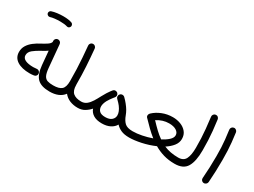

<svg xmlns="http://www.w3.org/2000/svg" viewBox="-50 -1319 2588 1954"><g transform="rotate(30 1244.5 -342.0)"><path d="M66.4 -181.6Q66.4 -223.6 87.2 -257.3Q107.9 -291 143.1 -318.1Q178.2 -345.2 220.2 -366.2Q252.4 -383.3 279.5 -401.1Q306.6 -418.9 313 -439L312 -449.2Q310.5 -464.4 320.3 -476.1Q330.1 -487.8 345.2 -489.3Q360.4 -490.7 372.1 -481Q383.8 -471.2 385.3 -456.1L409.7 -187Q415 -129.9 429.4 -102.5Q443.8 -75.2 470 -66.9Q496.1 -58.6 536.6 -58.6H537.1Q552.7 -58.6 563 -48.1Q573.2 -37.6 573.2 -22Q573.2 -6.8 563 3.9Q552.7 14.6 537.1 14.6H536.6Q438 14.6 392.1 -29.8Q346.2 -74.2 336.4 -180.2L321.8 -341.8Q306.6 -330.6 288.8 -320.3Q271 -310.1 251.5 -299.8Q208 -276.4 174.1 -249.3Q140.1 -222.2 140.1 -184.6Q140.1 -151.4 174.1 -134.8Q208 -118.2 268.6 -118.2Q287.1 -118.2 309.1 -121.1Q323.7 -123.5 335.9 -114.3Q348.1 -105 350.1 -89.8Q352.5 -75.2 343.3 -63Q334 -50.8 318.8 -48.8Q292.5 -44.9 268.6 -44.9Q175.3 -44.9 120.8 -80.1Q66.4 -115.2 66.4 -181.6ZM123.5 -665Q120.1 -676.8 126 -687.7Q131.8 -698.7 144 -702.1Q169.9 -710.9 205.8 -715.6Q241.7 -720.2 276.9 -720.2Q342.3 -720.2 380.9 -705.1Q392.6 -698.7 396.2 -685.8Q399.9 -672.9 393.1 -661.6Q379.4 -642.1 358.9 -648.4Q327.1 -658.2 276.9 -658.2Q243.2 -658.2 212.2 -654.8Q181.2 -651.4 161.1 -644.5Q148.9 -641.1 138.2 -647.5Q127.4 -653.8 123.5 -665Z M500.5 -22Q500.5 -37.6 511.2 -48.1Q522 -58.6 537.1 -58.6Q606 -58.6 635.5 -85Q665 -111.3 665 -180.2Q665 -255.4 662.4 -321.8Q659.7 -388.2 655 -453.1Q650.4 -518.1 643.6 -587.9Q642.1 -603 651.9 -614.7Q661.6 -626.5 676.8 -627.9Q691.4 -629.4 703.4 -619.6Q715.3 -609.9 716.8 -594.7Q726.6 -490.7 732.4 -394.8Q738.3 -298.8 738.3 -186Q738.8 -183.1 738.8 -180.2Q738.8 -113.3 771.5 -85.9Q804.2 -58.6 865.7 -58.6H866.2Q881.8 -58.6 892.1 -48.1Q902.3 -37.6 902.3 -22Q902.3 -6.8 892.1 3.9Q881.8 14.6 866.2 14.6H865.7Q815.4 14.6 772.9 -2.7Q730.5 -20 702.6 -55.7Q676.8 -20.5 634.5 -2.9Q592.3 14.6 537.1 14.6Q522 14.6 511.2 3.9Q500.5 -6.8 500.5 -22Z M829.6 -22Q829.6 -37.6 840.3 -48.1Q851.1 -58.6 866.2 -58.6Q901.4 -58.6 928 -79.6Q954.6 -100.6 975.8 -134.8Q997.1 -168.9 1017.1 -208Q1030.3 -233.9 1047.4 -260.7Q1058.6 -278.8 1072.8 -297.9Q1080.1 -307.6 1086.9 -315.9Q1087.9 -316.9 1088.9 -317.9Q1103.5 -334.5 1126 -327.6Q1126.5 -327.6 1127 -327.1Q1127 -327.1 1127 -327.1Q1133.8 -325.2 1138.7 -320.8Q1139.6 -319.8 1141.1 -318.8Q1152.3 -307.6 1151.9 -292Q1151.4 -284.2 1148.9 -278.3Q1146.5 -272.9 1143.1 -268.6Q1136.2 -260.7 1130.4 -252.9Q1119.1 -238.8 1107.9 -222.4Q1096.7 -206.1 1087.9 -190.4Q1066.9 -150.4 1066.9 -118.7Q1066.9 -85.9 1087.6 -64.9Q1108.4 -43.9 1156.7 -43.9Q1206.1 -43.9 1231.4 -66.2Q1256.8 -88.4 1256.8 -121.1Q1256.8 -163.6 1218.8 -214.4Q1210 -225.6 1200.2 -236.3Q1187.5 -250.5 1171.9 -265.1Q1169.9 -267.1 1168.5 -269Q1159.2 -278.8 1160.2 -293.7Q1161.1 -308.6 1171.4 -318.4L1171.9 -318.8Q1172.4 -319.3 1172.9 -319.8Q1173.3 -320.3 1174.3 -320.8Q1174.3 -320.8 1174.8 -321.3Q1175.3 -321.8 1176.3 -322.3Q1176.3 -322.3 1176.8 -322.8Q1177.7 -323.2 1178.2 -323.7Q1178.7 -323.7 1179.2 -324.2Q1180.2 -324.7 1180.7 -324.7Q1181.2 -325.2 1181.6 -325.2Q1182.1 -325.7 1183.1 -325.7Q1183.6 -326.2 1184.1 -326.2Q1184.6 -326.7 1185.1 -326.7Q1186 -327.1 1187 -327.1Q1187 -327.1 1187.5 -327.6Q1188.5 -327.6 1189.5 -328.1Q1189.5 -328.1 1189.9 -328.1Q1190.9 -328.1 1191.9 -328.1Q1191.9 -328.1 1192.4 -328.6Q1193.4 -328.6 1194.3 -328.6Q1194.8 -328.6 1195.3 -328.6Q1196.3 -328.6 1197.3 -328.6Q1197.3 -328.6 1197.8 -328.6Q1198.7 -328.6 1199.2 -328.6Q1199.7 -328.6 1200.2 -328.6Q1201.2 -328.6 1201.7 -328.6Q1202.6 -328.6 1203.1 -328.1Q1203.6 -328.1 1204.1 -328.1Q1205.1 -328.1 1206.1 -327.6Q1206.1 -327.6 1206.1 -327.6Q1214.8 -325.7 1221.7 -319.8Q1222.2 -319.3 1222.7 -318.8Q1249 -293.5 1269 -268.1Q1291.5 -240.2 1305.9 -215.6Q1320.3 -190.9 1330.6 -163.1Q1348.6 -113.3 1377.4 -85.9Q1406.2 -58.6 1470.7 -58.6H1471.2Q1486.8 -58.6 1497.1 -48.1Q1507.3 -37.6 1507.3 -22Q1507.3 -6.8 1497.1 3.9Q1486.8 14.6 1471.2 14.6H1470.7Q1413.1 14.6 1375.2 -2.4Q1337.4 -19.5 1314 -46.4Q1294.4 -11.2 1254.4 9Q1214.4 29.3 1158.7 29.3Q1096.7 29.3 1059.1 6.1Q1021.5 -17.1 1007.8 -57.1Q981.4 -26.9 946.8 -6.1Q912.1 14.6 866.2 14.6Q851.1 14.6 840.3 3.9Q829.6 -6.8 829.6 -22Z M1434.6 -22Q1434.6 -37.6 1445.3 -48.1Q1456.1 -58.6 1471.2 -58.6Q1519.5 -58.6 1577.4 -70.1Q1635.3 -81.5 1689.9 -101.1Q1649.9 -132.3 1610.6 -170.7Q1571.3 -209 1530.3 -252Q1520 -263.2 1522.2 -278.8Q1524.4 -294.4 1535.6 -303.7L1536.1 -304.2Q1575.7 -341.8 1633.3 -365Q1690.9 -388.2 1757.3 -388.2Q1806.2 -388.2 1849.1 -371.6Q1892.1 -355 1918.9 -322.3Q1945.8 -289.6 1945.8 -241.2Q1945.8 -196.8 1915.8 -158.9Q1885.7 -121.1 1837.9 -90.3Q1911.1 -58.6 2004.9 -58.6H2005.4Q2021 -58.6 2031.2 -48.1Q2041.5 -37.6 2041.5 -22Q2041.5 -6.8 2031.2 3.9Q2021 14.6 2005.4 14.6H2004.9Q1934.6 14.6 1875.2 -2.7Q1815.9 -20 1762.7 -51.3Q1689.9 -19.5 1610.4 -2.4Q1530.8 14.6 1471.2 14.6Q1456.1 14.6 1445.3 3.9Q1434.6 -6.8 1434.6 -22ZM1754.9 -314.5Q1680.7 -314.5 1613.3 -271Q1654.3 -227.1 1690.9 -192.4Q1727.5 -157.7 1764.2 -132.3Q1811.5 -156.2 1841.8 -184.3Q1872.1 -212.4 1872.1 -241.2Q1872.1 -273.9 1840.3 -294.2Q1808.6 -314.5 1754.9 -314.5Z M1968.8 -22Q1968.8 -37.6 1979.5 -48.1Q1990.2 -58.6 2005.4 -58.6Q2068.4 -58.6 2091.1 -104.7Q2113.8 -150.9 2113.8 -236.3Q2113.8 -294.9 2111.6 -345.2Q2109.4 -395.5 2104 -452.4Q2098.6 -509.3 2088.9 -586.4Q2086.9 -601.6 2096.2 -613.5Q2105.5 -625.5 2120.1 -627.4Q2135.3 -629.9 2147.2 -620.4Q2159.2 -610.8 2161.1 -596.2Q2170.4 -526.9 2175.8 -471.4Q2181.2 -416 2183.6 -363.3Q2186 -310.5 2186 -247.6Q2186 -117.2 2146.7 -51.3Q2107.4 14.6 2005.4 14.6Q1990.2 14.6 1979.5 3.9Q1968.8 -6.8 1968.8 -22Z M2315.4 -564.5Q2313.5 -579.6 2322.8 -591.6Q2332 -603.5 2347.2 -605.5Q2361.8 -607.9 2374 -598.4Q2386.2 -588.9 2388.2 -574.2Q2396.5 -512.7 2401.1 -465.3Q2405.8 -418 2408 -370.8Q2410.2 -323.7 2410.2 -262.7Q2410.2 -197.8 2407.7 -127.9Q2405.3 -58.1 2400.4 2.4Q2398.9 17.1 2387.2 27.1Q2375.5 37.1 2360.4 36.1Q2345.2 34.7 2335.4 23.2Q2325.7 11.7 2327.1 -3.4Q2332 -63.5 2334.7 -133.1Q2337.4 -202.6 2337.4 -266.1Q2337.4 -324.2 2335.2 -368.4Q2333 -412.6 2328.4 -458Q2323.7 -503.4 2315.4 -564.5Z"/></g></svg>

Font: Mikhak-DS2-FD Regular
Style: Regular
Weight: 400
Designer: Amin Abedi
Version: Version 3.4